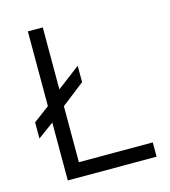

<svg xmlns="http://www.w3.org/2000/svg" viewBox="-106 -785 773 871"><g transform="rotate(-15 281.0 -350.0)"><path d="M105 0V-272L30 -217V-293L105 -349V-700H175V-409L283 -491V-414L175 -330V-67H522V0Z"/></g></svg>

Font: Overpass Light
Style: Regular
Weight: 300
Designer: Delve Withrington, Thomas Jockin
Foundry: Delve Fonts
Version: Version 3.000;DELV;Overpass